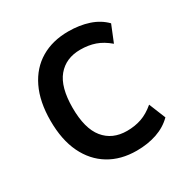

<svg xmlns="http://www.w3.org/2000/svg" viewBox="-165 -859 989 1013"><g transform="rotate(-30 330.0 -352.0)"><path d="M383 11Q287 11 216 -32Q145 -75 106 -156Q67 -237 67 -353Q67 -469 106 -550Q145 -631 216 -673Q287 -715 383 -715Q451 -715 507 -696.5Q563 -678 601 -639L560 -538Q520 -572 479.5 -586Q439 -600 390 -600Q302 -600 252 -540Q202 -480 202 -354Q202 -228 252 -166.5Q302 -105 391 -105Q439 -105 479.5 -119Q520 -133 560 -167L601 -66Q562 -27 506.5 -8Q451 11 383 11Z"/></g></svg>

Font: Nunito Sans 7pt SemiCondensed
Style: Bold
Weight: 700
Width: 4
Designer: Vernon Adams
Foundry: Vernon Adams
Version: Version 3.101;gftools[0.9.27]